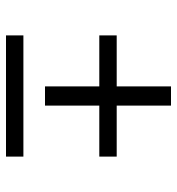

<svg xmlns="http://www.w3.org/2000/svg" viewBox="5 -595 590 640"><g transform="rotate(90 300.0 -275.0)"><path d="M332 -130H268V-311H98V-369H268V-550H332V-369H502V-311H332ZM98 0V-58H502V0Z"/></g></svg>

Font: Iosevka Etoile Light
Style: Regular
Weight: 300
Designer: Belleve Invis
Foundry: Belleve Invis
Version: Version 25.0.1; ttfautohint (v1.8.4)